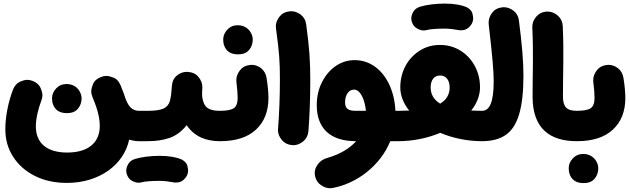

<svg xmlns="http://www.w3.org/2000/svg" viewBox="-20 -715 3466 1056"><path d="M348.6 291C524.9 291 661.6 191.9 690.4 52.7C709 58.6 727.1 61.5 744.6 61.5H745.1C768.1 61.5 788.1 53.2 804.2 37.1C820.3 20.5 828.1 1 828.1 -22C828.1 -44.9 820.3 -64.9 804.2 -81.1C788.1 -97.2 768.1 -105.5 745.1 -105.5H744.6C703.6 -105.5 684.1 -134.3 668.5 -177.7C667 -183.1 665 -188.5 663.1 -193.8V-194.3C662.6 -196.8 661.6 -198.7 660.6 -201.2C655.3 -216.3 649.4 -231 643.1 -246.1C633.8 -267.1 621.6 -281.2 605.5 -287.6C589.4 -293.9 575.7 -297.4 565.4 -297.4C554.2 -297.4 543.5 -294.9 532.7 -290.5C511.7 -281.2 498 -269 491.7 -252.9C485.4 -236.8 481.9 -223.6 481.9 -212.9C481.9 -202.1 484.4 -191.4 488.8 -180.7C493.7 -169.4 498 -158.2 502 -147.9L502.4 -146.5C504.9 -139.2 507.3 -131.3 510.3 -124C522 -88.9 528.8 -54.2 528.8 -22.9C528.8 71.3 463.4 124 349.6 124C235.8 124 177.2 70.3 177.2 -20C177.2 -41 180.2 -64.9 186 -90.8C191.9 -116.7 199.2 -140.1 207.5 -162.1C211.4 -171.9 213.4 -181.6 213.4 -191.4C213.4 -202.6 209.5 -216.8 202.1 -233.4C194.8 -249.5 180.2 -261.7 159.2 -270C149.4 -273.9 139.6 -275.9 129.9 -275.9C118.7 -275.9 104.5 -272 88.4 -264.6C72.3 -257.3 59.6 -242.7 51.3 -221.7C25.9 -154.8 9.3 -74.7 9.3 -4.4C9.3 51.8 23.4 102.5 52.2 147C80.6 191.4 120.1 226.6 171.4 252.4C222.7 278.3 281.7 291 348.6 291ZM266.1 -173.8C266.1 -161.6 268.1 -149.9 272.5 -138.7C281.7 -114.7 302.7 -92.8 347.2 -92.8C368.7 -92.8 385.3 -97.2 397.5 -106.4C420.9 -124.5 428.7 -152.8 428.7 -173.8C428.7 -188.5 424.3 -202.6 416 -215.8C402.8 -236.8 379.4 -252.9 345.7 -252.9C322.8 -252.9 304.2 -245.1 289.1 -229C273.9 -212.9 266.1 -194.3 266.1 -173.8Z M661.1 -22C661.1 1 669.4 20.5 686 37.1C702.6 53.2 722.2 61.5 745.1 61.5H793.9C816.9 61.5 836.9 53.2 853.5 37.1C869.6 20.5 877.9 1 877.9 -22C877.9 -44.9 869.6 -64.9 853.5 -81.1C836.9 -97.2 816.9 -105.5 793.9 -105.5H745.1C722.2 -105.5 702.6 -97.2 686 -81.1C669.4 -64.9 661.1 -44.9 661.1 -22Z M710 -22C710 1 718.3 20.5 734.9 37.1C751.5 53.2 771 61.5 793.9 61.5C837.9 61.5 877.4 55.7 912.6 43.5C947.8 31.2 979 8.3 1006.8 -26.4C1049.3 36.6 1113.3 61.5 1189.5 61.5H1189.9C1212.9 61.5 1232.9 53.2 1249 37.1C1265.1 20.5 1272.9 1 1272.9 -22C1272.9 -44.9 1265.1 -64.9 1249 -81.1C1232.9 -97.2 1212.9 -105.5 1189.9 -105.5H1189.5C1149.9 -105.5 1124 -114.3 1110.8 -131.3C1097.7 -148.4 1091.3 -171.9 1091.3 -202.1C1091.3 -210.9 1091.8 -220.2 1092.8 -230.5V-236.8C1092.8 -256.8 1085.4 -274.9 1071.3 -292C1057.1 -309.1 1038.1 -317.9 1015.1 -319.3C1012.7 -319.8 1010.3 -319.8 1007.8 -319.8C987.8 -319.8 969.2 -313 952.6 -299.3C936 -285.6 926.8 -266.1 925.3 -240.2C923.3 -206.5 919.9 -180.2 914.6 -160.6C909.2 -140.6 897.5 -126.5 879.9 -118.2C861.8 -109.9 833.5 -105.5 793.9 -105.5C771 -105.5 751.5 -97.2 734.9 -81.1C718.3 -64.9 710 -44.9 710 -22ZM676.8 241.2C682.1 258.3 691.4 271 704.6 278.8C718.3 286.1 731 290 742.2 290C747.6 290 753.4 289.1 759.3 287.6C780.3 282.2 814.9 279.8 858.4 279.8C881.3 279.8 910.2 283.2 929.2 287.1C935.1 288.6 940.9 289.1 946.3 289.1C962.4 289.1 984.4 285.6 1002.4 259.8C1010.7 248.5 1014.6 235.8 1014.6 222.7C1014.6 217.3 1013.2 208.5 1010.3 195.8C1006.8 183.1 996.6 171.9 978.5 161.6C950.7 149.9 909.2 142.1 858.4 142.1C811 142.1 759.8 147.9 722.7 159.2C704.6 165 692.4 174.3 685.1 187.5C677.7 200.7 674.3 212.4 674.3 223.1C674.3 229 675.3 234.9 676.8 241.2Z M1106.4 -22C1106.4 1 1114.7 20.5 1130.9 37.1C1147.5 53.2 1167 61.5 1189.9 61.5C1276.4 61.5 1342.3 40.5 1388.2 -2.4C1433.6 -44.9 1456.5 -102.5 1456.5 -176.3C1456.5 -205.6 1453.1 -242.2 1446.3 -285.6C1442.9 -308.6 1432.6 -326.2 1416.5 -339.4C1399.9 -352.1 1382.3 -358.4 1364.3 -358.4C1360.4 -358.4 1356.4 -357.9 1352.5 -357.4C1329.6 -354.5 1312 -344.7 1299.3 -327.6C1286.1 -310.5 1279.8 -293 1279.8 -274.4C1279.8 -271 1279.8 -267.1 1280.3 -263.7C1284.7 -228 1287.1 -199.2 1287.1 -177.2C1287.1 -148.9 1280.3 -129.9 1266.1 -120.1C1252 -110.4 1226.6 -105.5 1189.9 -105.5C1167 -105.5 1147.5 -97.2 1130.9 -81.1C1114.7 -64.9 1106.4 -44.9 1106.4 -22ZM1207.5 -497.1C1207.5 -484.9 1209.5 -473.1 1213.9 -461.9C1223.1 -438 1244.1 -416 1288.6 -416C1310.1 -416 1326.7 -420.4 1338.9 -429.7C1362.3 -447.8 1370.1 -476.1 1370.1 -497.1C1370.1 -511.7 1365.7 -525.9 1357.4 -539.1C1344.2 -560.1 1320.8 -576.2 1287.1 -576.2C1264.2 -576.2 1245.6 -568.4 1230.5 -552.2C1215.3 -536.1 1207.5 -517.6 1207.5 -497.1Z M1498 -558.1C1516.1 -425.8 1519.5 -375 1519.5 -277.3C1519.5 -185.1 1515.6 -87.9 1509.3 -7.3C1508.8 -4.9 1508.8 -2 1508.8 0.5C1508.8 20 1516.1 38.1 1530.3 55.2C1544.4 71.8 1562.5 81.1 1585.4 83C1587.9 83.5 1590.8 83.5 1593.3 83.5C1613.3 83.5 1631.3 76.2 1648.4 62C1665 47.9 1674.3 29.3 1676.3 6.3C1682.6 -73.7 1686.5 -172.4 1686.5 -268.6C1686.5 -379.9 1682.1 -446.8 1664.1 -580.6C1661.1 -603.5 1651.4 -621.1 1634.3 -634.3C1617.2 -647 1599.6 -653.3 1581.5 -653.3C1577.6 -653.3 1573.7 -652.8 1569.8 -652.3C1546.9 -649.4 1529.3 -639.6 1516.6 -622.6C1503.4 -605.5 1497.1 -587.9 1497.1 -569.8C1497.1 -565.9 1497.6 -562 1498 -558.1Z M1939 61.5C1903.3 101.1 1850.1 133.8 1779.3 153.8C1757.3 160.2 1740.7 171.4 1729 187.5C1716.8 203.6 1710.9 219.7 1710.9 235.8C1710.9 241.2 1711.4 246.1 1712.4 251.5C1716.8 273.9 1727.5 291 1744.6 302.7C1761.7 314.5 1778.3 320.3 1794.4 320.3C1799.8 320.3 1804.7 319.8 1810.1 318.8C1944.3 293.5 2071.8 195.8 2126.5 61.5H2170.4C2193.4 61.5 2213.4 53.2 2229.5 37.1C2245.6 20.5 2253.4 1 2253.4 -22C2253.4 -44.9 2245.6 -64.9 2229.5 -81.1C2213.4 -97.2 2193.4 -105.5 2170.4 -105.5H2154.8C2152.3 -158.7 2141.1 -206.1 2121.6 -248.5C2082.5 -332.5 2014.6 -384.3 1930.7 -384.3C1893.1 -384.3 1858.4 -373.5 1826.7 -352.1C1794.9 -330.1 1770 -300.8 1751 -263.2C1731.9 -225.6 1722.2 -183.6 1722.2 -136.7C1722.2 -7.3 1798.3 61.5 1937.5 61.5ZM1936 -105.5C1897 -105.5 1877.9 -116.7 1877.9 -152.3C1877.9 -197.3 1900.9 -222.2 1926.8 -222.2C1963.9 -222.2 1986.8 -163.6 1992.7 -105.5Z M2086.9 -22C2086.9 1 2095.2 20.5 2111.3 37.1C2127.9 53.2 2147.5 61.5 2170.4 61.5C2252.9 61.5 2332.5 44.4 2401.4 15.6C2469.7 44.4 2548.8 61.5 2630.9 61.5H2631.3C2654.3 61.5 2674.3 53.2 2690.4 37.1C2706.5 20.5 2714.4 1 2714.4 -22C2714.4 -44.9 2706.5 -64.9 2690.4 -81.1C2674.3 -97.2 2654.3 -105.5 2631.3 -105.5H2630.9C2609.9 -105.5 2589.8 -106 2571.8 -106.9C2602.5 -146 2620.1 -189.5 2620.1 -234.4C2620.1 -277.8 2610.4 -316.9 2591.3 -352.5C2552.7 -422.9 2483.9 -467.8 2400.4 -467.8C2358.9 -467.8 2321.3 -457.5 2288.6 -436.5C2222.2 -395 2181.6 -320.8 2181.6 -234.4C2181.6 -189.5 2199.2 -146 2230.5 -106.9C2211.9 -106 2191.9 -105.5 2170.4 -105.5C2147.5 -105.5 2127.9 -97.2 2111.3 -81.1C2095.2 -64.9 2086.9 -44.9 2086.9 -22ZM2348.6 -234.4C2348.6 -272.9 2366.7 -299.8 2400.4 -299.8C2434.1 -299.8 2453.1 -272.9 2453.1 -234.4C2453.1 -195.8 2435.5 -166 2400.9 -145C2366.2 -166 2348.6 -195.8 2348.6 -234.4ZM2244.6 -596.2C2250 -579.1 2259.3 -566.4 2272.9 -559.1C2286.1 -551.3 2298.8 -547.4 2310.1 -547.4C2315.4 -547.4 2321.3 -548.3 2327.1 -549.8C2348.1 -555.2 2382.8 -557.6 2426.3 -557.6C2449.2 -557.6 2478 -554.2 2497.1 -550.3C2502.9 -548.8 2508.8 -548.3 2514.2 -548.3C2530.3 -548.3 2552.2 -551.8 2570.3 -577.6C2578.6 -588.9 2582.5 -601.6 2582.5 -614.7C2582.5 -620.1 2581.1 -628.9 2578.1 -641.6C2574.7 -654.3 2564.5 -665.5 2546.4 -675.8C2518.6 -687.5 2477.1 -695.3 2426.3 -695.3C2378.9 -695.3 2327.6 -689.5 2290.5 -678.2C2272.5 -672.4 2260.3 -663.1 2252.9 -649.9C2245.6 -636.7 2242.2 -625 2242.2 -614.3C2242.2 -608.4 2243.2 -602.5 2244.6 -596.2Z M2547.9 -22C2547.9 1 2556.2 20.5 2572.3 37.1C2588.9 53.2 2608.4 61.5 2631.3 61.5C2685.5 61.5 2729.5 49.8 2763.2 25.9C2829.6 -21.5 2858.9 -125 2858.9 -299.3C2858.9 -337.9 2856.9 -381.3 2853 -429.2C2849.1 -476.6 2842.8 -534.7 2834 -602.5C2831.1 -625.5 2821.3 -643.1 2804.2 -656.2C2787.1 -668.9 2769.5 -675.3 2751.5 -675.3C2747.6 -675.3 2743.7 -674.8 2739.7 -674.3C2716.8 -671.4 2699.2 -661.6 2686.5 -644.5C2673.8 -627.4 2667.5 -609.4 2667.5 -590.8C2667.5 -587.4 2667.5 -583.5 2668 -580.1C2688.5 -401.9 2695.3 -324.2 2695.3 -268.6C2695.3 -154.8 2673.8 -105.5 2631.3 -105.5C2608.4 -105.5 2588.9 -97.2 2572.3 -81.1C2556.2 -64.9 2547.9 -44.9 2547.9 -22Z M2909.2 -182.6C2909.2 -6.8 3005.9 61.5 3152.3 61.5H3152.8C3175.8 61.5 3195.8 53.2 3211.9 37.1C3228 20.5 3235.8 1 3235.8 -22C3235.8 -44.9 3228 -64.9 3211.9 -81.1C3195.8 -97.2 3175.8 -105.5 3152.8 -105.5H3152.3C3097.2 -105.5 3076.2 -126.5 3076.2 -185.1C3076.2 -321.3 3082 -419.4 3075.2 -570.8C3074.2 -593.8 3065.4 -613.3 3048.8 -628.4C3031.7 -643.6 3012.7 -651.4 2991.7 -651.4H2987.8C2964.8 -650.4 2945.8 -641.6 2930.7 -625C2915.5 -607.9 2907.7 -588.9 2907.7 -566.9V-564C2914.6 -409.2 2909.2 -315.9 2909.2 -182.6Z M3069.3 -22C3069.3 1 3077.6 20.5 3093.8 37.1C3110.4 53.2 3129.9 61.5 3152.8 61.5C3239.3 61.5 3305.2 40.5 3351.1 -2.4C3396.5 -44.9 3419.4 -102.5 3419.4 -176.3C3419.4 -205.6 3416 -242.2 3409.2 -285.6C3405.8 -308.6 3395.5 -326.2 3379.4 -339.4C3362.8 -352.1 3345.2 -358.4 3327.1 -358.4C3323.2 -358.4 3319.3 -357.9 3315.4 -357.4C3292.5 -354.5 3274.9 -344.7 3262.2 -327.6C3249 -310.5 3242.7 -293 3242.7 -274.4C3242.7 -271 3242.7 -267.1 3243.2 -263.7C3247.6 -228 3250 -199.2 3250 -177.2C3250 -148.9 3243.2 -129.9 3229 -120.1C3214.8 -110.4 3189.5 -105.5 3152.8 -105.5C3129.9 -105.5 3110.4 -97.2 3093.8 -81.1C3077.6 -64.9 3069.3 -44.9 3069.3 -22ZM3107.9 210.9C3107.9 223.1 3109.9 234.9 3114.3 246.1C3123.5 270 3144.5 292 3189 292C3210.4 292 3227.1 287.6 3239.3 278.3C3262.7 260.3 3270.5 231.9 3270.5 210.9C3270.5 196.3 3266.1 182.1 3257.8 168.9C3244.6 147.9 3221.2 131.8 3187.5 131.8C3164.6 131.8 3145.5 140.1 3130.4 156.2C3115.2 172.4 3107.9 190.4 3107.9 210.9Z"/></svg>

Font: Mikhak Black
Style: Regular
Weight: 900
Designer: Amin Abedi
Version: Version 3.2